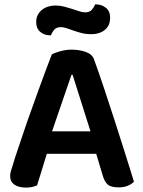

<svg xmlns="http://www.w3.org/2000/svg" viewBox="-20 -840 650 870"><path d="M416 -143H192Q181 -106 168.5 -66Q156 -26 148 0Q138 4 126.5 7Q115 10 98 10Q64 10 45 -3.5Q26 -17 26 -42Q26 -54 29.5 -65.5Q33 -77 38 -92Q46 -120 59.5 -159.5Q73 -199 88.5 -245.5Q104 -292 122 -341.5Q140 -391 156.5 -437.5Q173 -484 188.5 -524.5Q204 -565 215 -594Q228 -601 253.5 -608Q279 -615 305 -615Q340 -615 369 -604.5Q398 -594 406 -571Q426 -516 450 -444.5Q474 -373 498.5 -297Q523 -221 546 -148Q569 -75 587 -17Q577 -6 559.5 1.5Q542 9 518 9Q483 9 468.5 -3.5Q454 -16 446 -43ZM304 -501Q295 -476 284.5 -445Q274 -414 262.5 -380.5Q251 -347 239 -312.5Q227 -278 216 -245H390L309 -501ZM366 -784Q386 -784 396 -795.5Q406 -807 411 -820H416Q441 -820 460 -804.5Q479 -789 479 -760Q479 -724 455 -704.5Q431 -685 393 -685Q370 -685 350.5 -690Q331 -695 314 -701Q297 -707 282.5 -712Q268 -717 256 -717Q236 -717 226 -705.5Q216 -694 211 -680H207Q181 -680 162.5 -695.5Q144 -711 144 -740Q144 -759 151.5 -773Q159 -787 171.5 -796.5Q184 -806 199.5 -810.5Q215 -815 231 -815Q252 -815 271 -810Q290 -805 307 -799.5Q324 -794 339 -789Q354 -784 366 -784Z"/></svg>

Font: Baloo 2 Latin SemiBold
Style: Regular
Weight: 400
Designer: Sarang Kulkarni and Ek Type
Foundry: Ek Type
Version: Version 1.001